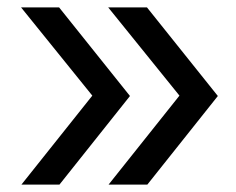

<svg xmlns="http://www.w3.org/2000/svg" viewBox="-20 -540 640 520"><path d="M379 -40H274L466 -281L273 -520H378L570 -280ZM141 -40H38L230 -281L37 -520H140L332 -280Z"/></svg>

Font: Maple Mono Normal
Style: Regular
Weight: 400
Monospace: yes
Designer: subframe7536
Version: Version 7.000